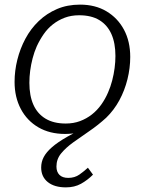

<svg xmlns="http://www.w3.org/2000/svg" viewBox="-20 -567 626 830"><path d="M158 157Q158 133 169 112Q180 91 204.5 69.5Q229 48 271 24Q313 0 375 -30L361 -7Q338 2 313.5 7Q289 12 261 12Q195 12 146 -16.5Q97 -45 70 -96Q43 -147 43 -213Q43 -261 55 -309Q67 -357 90 -400Q113 -443 147.5 -476Q182 -509 226.5 -528Q271 -547 326 -547Q392 -547 440.5 -518Q489 -489 516 -438.5Q543 -388 543 -321Q543 -273 531 -224.5Q519 -176 496 -133.5Q473 -91 439 -58Q404 -26 366.5 -0.5Q329 25 296.5 48.5Q264 72 244 96.5Q224 121 224 153Q224 176 237 189Q250 202 275 202Q303 202 323.5 187.5Q344 173 360 158L382 188Q358 212 330 227.5Q302 243 265 243Q215 243 186.5 220Q158 197 158 157ZM447 -167Q458 -192 465 -219Q472 -246 475.5 -273Q479 -300 479 -325Q479 -381 461.5 -420Q444 -459 409.5 -480Q375 -501 322 -501Q288 -501 260 -490.5Q232 -480 209 -462Q186 -444 169 -419.5Q152 -395 139 -367Q128 -342 121 -315Q114 -288 110.5 -261.5Q107 -235 107 -209Q107 -153 124.5 -114Q142 -75 177 -54Q212 -33 264 -33Q298 -33 326 -43.5Q354 -54 377 -72Q400 -90 417.5 -114.5Q435 -139 447 -167Z"/></svg>

Font: Roboto Serif 20pt ExtraLight
Style: Italic
Weight: 250
Italic angle: -10°
Version: Version 1.007